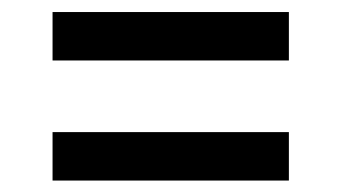

<svg xmlns="http://www.w3.org/2000/svg" viewBox="-20 -544 582 327"><path d="M69.5 -441V-523.5H472V-441ZM69.5 -236.5V-319H472V-236.5Z"/></svg>

Font: Encode Sans Md
Style: Regular
Weight: 500
Designer: Multiple Designers
Foundry: Impallari Type
Version: Version 3.002; ttfautohint (v1.8.3) -l 8 -r 50 -G 200 -x 14 